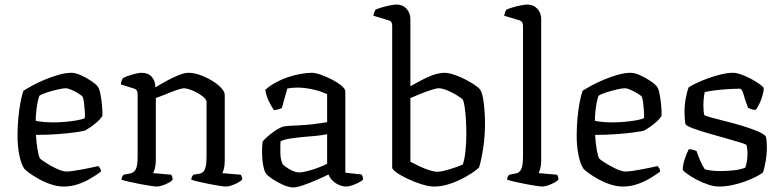

<svg xmlns="http://www.w3.org/2000/svg" viewBox="-20 -820 3446 844"><path d="M260 0Q233 0 204.5 -9.5Q176 -19 151 -33Q126 -47 109 -59.5Q92 -72 87 -78Q73 -98 65 -138Q57 -178 57 -222Q57 -263 60.5 -301Q64 -339 70 -370Q76 -401 83 -421Q97 -430 121.5 -443.5Q146 -457 176 -469.5Q206 -482 237 -491Q268 -500 295 -500Q311 -500 335 -489.5Q359 -479 380.5 -464.5Q402 -450 410 -439Q417 -430 421.5 -406.5Q426 -383 428.5 -356Q431 -329 430 -310Q421 -296 406.5 -283.5Q392 -271 377.5 -261Q363 -251 354 -246Q344 -243 312 -238.5Q280 -234 234.5 -230.5Q189 -227 138 -227Q140 -192 145 -162.5Q150 -133 156 -123Q161 -118 175.5 -108.5Q190 -99 208 -89Q226 -79 243 -72.5Q260 -66 272 -66Q284 -66 304 -69Q324 -72 345.5 -76Q367 -80 385 -84Q403 -88 412 -90Q416 -87 420 -80Q424 -73 424 -66Q403 -50 376.5 -34.5Q350 -19 320.5 -9.5Q291 0 260 0ZM214 -282Q240 -282 267.5 -284.5Q295 -287 318 -291Q341 -295 353 -301Q354 -314 352.5 -333.5Q351 -353 349 -370Q347 -387 343 -395Q341 -399 326.5 -408Q312 -417 295.5 -424.5Q279 -432 268 -432Q257 -432 233 -426.5Q209 -421 186 -413.5Q163 -406 153 -399Q148 -386 144.5 -366.5Q141 -347 139 -326.5Q137 -306 137 -289Q149 -286 170.5 -284Q192 -282 214 -282Z M669 0Q662 0 641.5 -3Q621 -6 595.5 -11Q570 -16 548 -21Q526 -26 514 -30Q514 -37 517.5 -43.5Q521 -50 523 -52L550 -57Q566 -59 575.5 -73.5Q585 -88 585 -132V-407Q585 -415 581.5 -421.5Q578 -428 568 -431L511 -449Q513 -461 515 -466.5Q517 -472 521 -477Q536 -485 562 -492.5Q588 -500 602 -500Q631 -500 647 -482.5Q663 -465 663 -436Q686 -450 712.5 -464.5Q739 -479 765 -489.5Q791 -500 810 -500Q832 -500 859 -490.5Q886 -481 911 -466Q936 -451 952 -434Q968 -417 968 -402V-115Q968 -94 964.5 -79.5Q961 -65 957 -59L1038 -52Q1041 -48 1043 -42.5Q1045 -37 1045 -31Q1039 -24 1026 -17Q1013 -10 998.5 -5Q984 0 974 0Q966 0 945.5 -3Q925 -6 900.5 -11Q876 -16 854 -21Q832 -26 821 -30Q821 -38 824 -43.5Q827 -49 830 -52L855 -56Q866 -58 873 -64.5Q880 -71 884 -87Q888 -103 888 -132V-371Q888 -381 876.5 -391.5Q865 -402 848 -411.5Q831 -421 814.5 -426.5Q798 -432 789 -432Q782 -432 765.5 -427Q749 -422 729 -414Q709 -406 691.5 -399Q674 -392 665 -389V-116Q665 -96 661 -81Q657 -66 653 -59L733 -52Q735 -48 737 -42.5Q739 -37 739 -31Q734 -23 720.5 -16Q707 -9 693 -4.5Q679 0 669 0Z M1268 4Q1251 4 1225.5 -7Q1200 -18 1178.5 -32.5Q1157 -47 1150 -56Q1142 -66 1137 -93Q1132 -120 1132 -152Q1132 -164 1132.5 -174.5Q1133 -185 1134 -195Q1135 -200 1145.5 -210Q1156 -220 1171 -232Q1186 -244 1201.5 -253Q1217 -262 1228 -264Q1237 -266 1254.5 -267Q1272 -268 1294 -269Q1308 -270 1324 -271Q1340 -272 1356.5 -274Q1373 -276 1388.5 -278.5Q1404 -281 1418 -283V-406Q1388 -420 1352.5 -427.5Q1317 -435 1288 -435Q1276 -435 1264.5 -434Q1253 -433 1243 -431L1219 -345Q1215 -344 1207 -340.5Q1199 -337 1184 -336Q1175 -349 1163 -372.5Q1151 -396 1146 -425Q1166 -443 1191.5 -457Q1217 -471 1245 -480.5Q1273 -490 1300.5 -495Q1328 -500 1351 -500Q1366 -500 1390.5 -491.5Q1415 -483 1440 -470Q1465 -457 1481.5 -443Q1498 -429 1498 -418V-61L1569 -53Q1571 -51 1573.5 -45Q1576 -39 1576 -31Q1570 -24 1556 -17Q1542 -10 1527.5 -5Q1513 0 1502 0Q1487 0 1470.5 -7Q1454 -14 1442 -26Q1430 -38 1424 -53Q1398 -40 1367.5 -27Q1337 -14 1310.5 -5Q1284 4 1268 4ZM1296 -62Q1308 -62 1331.5 -68Q1355 -74 1379 -83Q1403 -92 1418 -100V-230Q1392 -225 1366.5 -222.5Q1341 -220 1313 -218Q1282 -215 1253.5 -210.5Q1225 -206 1213 -198Q1212 -176 1212.5 -147.5Q1213 -119 1222 -99Q1233 -87 1255 -74.5Q1277 -62 1296 -62Z M1888 0Q1866 0 1835 -9.5Q1804 -19 1774 -33Q1744 -47 1724 -61Q1704 -75 1704 -83V-707Q1704 -715 1701 -721.5Q1698 -728 1687 -731L1621 -751Q1623 -760 1625.5 -767Q1628 -774 1630 -777Q1640 -782 1658.5 -787.5Q1677 -793 1695.5 -796.5Q1714 -800 1723 -800Q1750 -800 1767 -781.5Q1784 -763 1784 -736V-441Q1802 -451 1821.5 -461.5Q1841 -472 1860.5 -481Q1880 -490 1898.5 -495Q1917 -500 1933 -500Q1950 -500 1973.5 -492.5Q1997 -485 2021 -473Q2045 -461 2064 -448.5Q2083 -436 2090 -427Q2099 -413 2103.5 -387.5Q2108 -362 2110 -332.5Q2112 -303 2112 -278Q2112 -222 2104 -169Q2096 -116 2086 -84Q2074 -72 2052.5 -58Q2031 -44 2003.5 -30.5Q1976 -17 1946.5 -8.5Q1917 0 1888 0ZM1903 -65Q1917 -65 1940.5 -71.5Q1964 -78 1985.5 -85.5Q2007 -93 2014 -97Q2022 -117 2026 -155Q2030 -193 2030 -230Q2030 -264 2028 -295.5Q2026 -327 2022.5 -350Q2019 -373 2015 -381Q2010 -388 1990.5 -400Q1971 -412 1948 -422Q1925 -432 1908 -432Q1898 -432 1875 -424.5Q1852 -417 1827 -407Q1802 -397 1784 -389V-109Q1801 -100 1823 -89.5Q1845 -79 1866.5 -72Q1888 -65 1903 -65Z M2364 0Q2357 0 2336.5 -3Q2316 -6 2290.5 -11Q2265 -16 2243 -21Q2221 -26 2209 -30Q2209 -38 2212.5 -44Q2216 -50 2218 -52L2245 -57Q2262 -59 2270.5 -75Q2279 -91 2279 -132V-707Q2279 -715 2275.5 -721.5Q2272 -728 2262 -731L2196 -751Q2198 -760 2200.5 -767Q2203 -774 2205 -777Q2215 -782 2233.5 -787.5Q2252 -793 2270.5 -796.5Q2289 -800 2298 -800Q2325 -800 2342 -781.5Q2359 -763 2359 -736V-115Q2359 -94 2355 -79.5Q2351 -65 2348 -59L2429 -52Q2431 -49 2433 -43.5Q2435 -38 2435 -31Q2430 -24 2416.5 -17Q2403 -10 2388.5 -5Q2374 0 2364 0Z M2718 0Q2691 0 2662.5 -9.5Q2634 -19 2609 -33Q2584 -47 2567 -59.5Q2550 -72 2545 -78Q2531 -98 2523 -138Q2515 -178 2515 -222Q2515 -263 2518.5 -301Q2522 -339 2528 -370Q2534 -401 2541 -421Q2555 -430 2579.5 -443.5Q2604 -457 2634 -469.5Q2664 -482 2695 -491Q2726 -500 2753 -500Q2769 -500 2793 -489.5Q2817 -479 2838.5 -464.5Q2860 -450 2868 -439Q2875 -430 2879.5 -406.5Q2884 -383 2886.5 -356Q2889 -329 2888 -310Q2879 -296 2864.5 -283.5Q2850 -271 2835.5 -261Q2821 -251 2812 -246Q2802 -243 2770 -238.5Q2738 -234 2692.5 -230.5Q2647 -227 2596 -227Q2598 -192 2603 -162.5Q2608 -133 2614 -123Q2619 -118 2633.5 -108.5Q2648 -99 2666 -89Q2684 -79 2701 -72.5Q2718 -66 2730 -66Q2742 -66 2762 -69Q2782 -72 2803.5 -76Q2825 -80 2843 -84Q2861 -88 2870 -90Q2874 -87 2878 -80Q2882 -73 2882 -66Q2861 -50 2834.5 -34.5Q2808 -19 2778.5 -9.5Q2749 0 2718 0ZM2672 -282Q2698 -282 2725.5 -284.5Q2753 -287 2776 -291Q2799 -295 2811 -301Q2812 -314 2810.5 -333.5Q2809 -353 2807 -370Q2805 -387 2801 -395Q2799 -399 2784.5 -408Q2770 -417 2753.5 -424.5Q2737 -432 2726 -432Q2715 -432 2691 -426.5Q2667 -421 2644 -413.5Q2621 -406 2611 -399Q2606 -386 2602.5 -366.5Q2599 -347 2597 -326.5Q2595 -306 2595 -289Q2607 -286 2628.5 -284Q2650 -282 2672 -282Z M3142 0Q3118 0 3090.5 -9.5Q3063 -19 3039 -32Q3015 -45 2999 -57Q2983 -69 2981 -75Q2982 -97 2990.5 -122.5Q2999 -148 3008 -164Q3019 -164 3028 -161Q3037 -158 3042 -156Q3047 -140 3056.5 -117Q3066 -94 3078 -76Q3092 -72 3109.5 -70Q3127 -68 3145 -68Q3173 -68 3203 -71Q3233 -74 3256 -83Q3260 -92 3263 -110Q3266 -128 3266 -145Q3266 -153 3265 -163Q3264 -173 3262 -182Q3259 -186 3233 -194Q3207 -202 3169.5 -212.5Q3132 -223 3093.5 -234Q3055 -245 3027 -255.5Q2999 -266 2993 -274Q2991 -286 2990 -299.5Q2989 -313 2989 -328Q2989 -359 2994.5 -388Q3000 -417 3007 -436Q3019 -444 3042 -455Q3065 -466 3093 -476Q3121 -486 3149.5 -493Q3178 -500 3202 -500Q3217 -500 3239.5 -492Q3262 -484 3284 -472Q3306 -460 3321.5 -448.5Q3337 -437 3337 -432Q3338 -422 3332.5 -402Q3327 -382 3318 -363.5Q3309 -345 3302 -337Q3291 -337 3281.5 -340.5Q3272 -344 3268 -347Q3255 -380 3248.5 -405Q3242 -430 3232 -430Q3209 -430 3178 -428Q3147 -426 3120 -422.5Q3093 -419 3078 -415Q3075 -403 3073.5 -387Q3072 -371 3072 -357Q3072 -344 3073 -333Q3074 -322 3076 -314Q3080 -311 3104.5 -304Q3129 -297 3165.5 -288Q3202 -279 3239 -268Q3276 -257 3305.5 -245Q3335 -233 3346 -221Q3349 -211 3350 -198.5Q3351 -186 3351 -173Q3351 -141 3345 -107Q3339 -73 3333 -61Q3321 -52 3300 -41.5Q3279 -31 3252.5 -21.5Q3226 -12 3197.5 -6Q3169 0 3142 0Z"/></svg>

Font: Texturina 12pt Light
Style: Regular
Weight: 300
Designer: Guillermo Torres Carreño
Foundry: Omnibus-Type
Version: Version 1.002